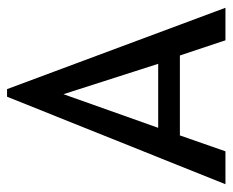

<svg xmlns="http://www.w3.org/2000/svg" viewBox="-76 -568 644 531"><g transform="rotate(-90 245.5 -302.0)"><path d="M490 0 265 -604H244L2 0H93L137 -126H358L400 0ZM335 -186H158L251 -448Z"/></g></svg>

Font: linja pona
Style: Regular
Weight: 400
Foundry: jan Same & David A Roberts
Version: Version 4.9